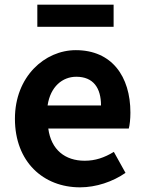

<svg xmlns="http://www.w3.org/2000/svg" viewBox="-20 -789 621 823"><path d="M323 14C392 14 463 -10 518 -48L468 -138C427 -113 388 -100 343 -100C259 -100 199 -147 187 -238H532C536 -252 539 -279 539 -306C539 -462 459 -574 305 -574C172 -574 44 -461 44 -280C44 -95 166 14 323 14ZM184 -337C196 -418 248 -460 307 -460C380 -460 413 -412 413 -337ZM140 -674H467V-769H140Z"/></svg>

Font: Noto Sans TC
Style: Bold
Weight: 700
Designer: Ryoko NISHIZUKA 西塚涼子 (kana, bopomofo & ideographs); Paul D. Hunt (Latin, Greek & Cyrillic); Sandoll Communications 산돌커뮤니
Foundry: Adobe
Version: Version 2.004;hotconv 1.0.118;makeotfexe 2.5.65603